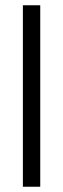

<svg xmlns="http://www.w3.org/2000/svg" viewBox="-20 -696 240 730"><path d="M67 -676H133V14H67Z"/></svg>

Font: Klingon pIqaD Mandel
Style: Regular
Weight: 400
Width: 0
Designer: Mike Neff (qa'vaj)
Foundry: Mike Neff and Michael Everson
Version: Version 2.003